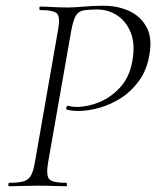

<svg xmlns="http://www.w3.org/2000/svg" viewBox="-20 -648 543 668"><path d="M12 0Q9 0 9 -6Q9 -12 12 -12Q44 -12 61.5 -17Q79 -22 87.5 -37Q96 -52 101 -81L182 -544Q190 -587 179 -600Q168 -613 119 -613Q117 -613 117 -619Q117 -625 119 -625Q139 -625 163.5 -623.5Q188 -622 216 -622Q239 -622 271 -625Q303 -628 340 -628Q390 -628 430 -609.5Q470 -591 490.5 -552.5Q511 -514 499 -453Q490 -403 463.5 -366.5Q437 -330 401 -307Q365 -284 326 -273Q287 -262 253 -262Q241 -262 231.5 -263Q222 -264 212 -267Q209 -268 211 -274.5Q213 -281 216 -280Q224 -278 231.5 -277Q239 -276 246 -276Q286 -276 326.5 -293Q367 -310 398.5 -344.5Q430 -379 440 -433Q451 -491 436 -531.5Q421 -572 389 -593.5Q357 -615 318 -615Q286 -615 269 -611.5Q252 -608 243.5 -593Q235 -578 228 -542L147 -81Q140 -38 151 -25Q162 -12 211 -12Q213 -12 213 -6Q213 0 211 0Q191 0 165 -1Q139 -2 109 -2Q82 -2 56.5 -1Q31 0 12 0Z"/></svg>

Font: Cormorant Light Light
Style: Italic
Weight: 300
Italic angle: -10°
Version: Version 4.000